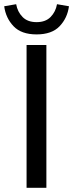

<svg xmlns="http://www.w3.org/2000/svg" viewBox="-35 -889 347 909"><path d="M90.8 0V-675.8H184.6V0ZM138.2 -726.1Q65.9 -726.1 29.1 -764.9Q-7.8 -803.7 -15.1 -859.4L41.5 -869.1Q47.9 -833 71.8 -808.6Q95.7 -784.2 138.2 -784.2Q180.7 -784.2 204.6 -808.6Q228.5 -833 234.9 -869.1L291.5 -859.4Q284.2 -803.7 247.3 -764.9Q210.4 -726.1 138.2 -726.1Z"/></svg>

Font: Akatab Medium
Style: Regular
Weight: 500
Designer: SIL Global
Foundry: SIL Global
Version: Version 4.100